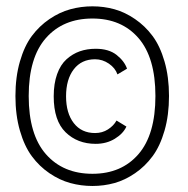

<svg xmlns="http://www.w3.org/2000/svg" viewBox="-20 -660 610 622"><path d="M30 -349Q30 -410.5 44.5 -460.8Q59 -511 83.2 -543.5Q107.5 -576 140.2 -598.2Q173 -620.5 207.8 -630Q242.5 -639.5 279.5 -639.5Q316.5 -639.5 350.8 -630Q385 -620.5 417.5 -598.2Q450 -576 474.2 -543.5Q498.5 -511 513 -460.8Q527.5 -410.5 527.5 -349Q527.5 -287 513 -236.8Q498.5 -186.5 474.2 -153.8Q450 -121 417.5 -98.8Q385 -76.5 350.8 -67Q316.5 -57.5 279.5 -57.5Q242.5 -57.5 207.8 -67Q173 -76.5 140.2 -98.8Q107.5 -121 83.2 -153.8Q59 -186.5 44.5 -236.8Q30 -287 30 -349ZM279.5 -97Q373.5 -97 428.5 -160.5Q483.5 -224 483.5 -349Q483.5 -473.5 428.5 -536.8Q373.5 -600 279.5 -600Q184.5 -600 128.8 -536.8Q73 -473.5 73 -349Q73 -224 128.8 -160.5Q184.5 -97 279.5 -97ZM389.5 -250Q379 -227 352 -210.5Q325 -194 290 -194Q231 -194 192.5 -231.5Q154 -269 154 -348Q154 -389 165 -419.8Q176 -450.5 195.5 -468Q215 -485.5 238.5 -493.8Q262 -502 290 -502Q332.5 -502 357.8 -482Q383 -462 391.5 -437.5L360.5 -419Q353.5 -439.5 332.8 -453.8Q312 -468 288 -468Q244 -468 219 -435.5Q194 -403 194 -348Q194 -293.5 219 -261.2Q244 -229 288 -229Q311.5 -229 329.8 -240.8Q348 -252.5 357.5 -269.5Z"/></svg>

Font: League Mono Narrow UltraLight
Style: Regular
Weight: 200
Width: 3
Designer: Tyler Finck
Foundry: The League of Moveable Type / Tyler Finck
Version: Version 2.210